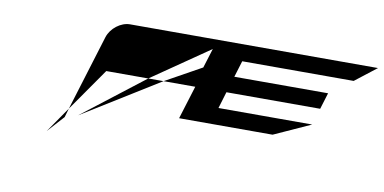

<svg xmlns="http://www.w3.org/2000/svg" viewBox="-52 -878 1433 716"><g transform="rotate(10 664.5 -520.0)"><path d="M153 -297 210 -360 220 -394ZM220 -394 308 -680C319 -715 356 -743 390 -743H1329L1248 -680H826L807 -618H1162L1143 -556H788L769 -493H1124L985 -430H631L670 -556H550L687 -632L710 -706L492 -556H333ZM258 -375 550 -556H492Z"/></g></svg>

Font: bitstorm
Style: ultextobl
Weight: 400
Version: Version 0.2